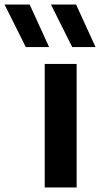

<svg xmlns="http://www.w3.org/2000/svg" viewBox="-121 -828 442 848"><path d="M76.5 0V-545.5H217.5V0ZM-7 -620 -101 -808H10L96 -620ZM198 -620 104 -808H215L301 -620Z"/></svg>

Font: Encode Sans Expanded SemiBold
Style: Regular
Weight: 600
Width: 7
Designer: Multiple Designers
Foundry: Impallari Type
Version: Version 2.000